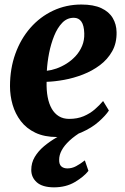

<svg xmlns="http://www.w3.org/2000/svg" viewBox="-20 -578 538 826"><path d="M448.5 -102.5Q435 -81.5 405 -54.8Q375 -28 330 -8.2Q285 11.5 226 11.5Q171 11.5 132.2 -7Q93.5 -25.5 69.5 -57Q45.5 -88.5 34.2 -127.5Q23 -166.5 23 -207.5Q23 -282.5 46 -346.5Q69 -410.5 110.5 -458Q152 -505.5 208.2 -532Q264.5 -558.5 330 -558.5Q382.5 -558.5 415.8 -543Q449 -527.5 465 -500.5Q481 -473.5 481.5 -440Q482.5 -393 462.8 -357.8Q443 -322.5 410 -297.8Q377 -273 337 -257.5Q297 -242 256 -234.5Q215 -227 180.5 -226Q179.5 -190 185 -160.8Q190.5 -131.5 202.5 -110.5Q214.5 -89.5 233.2 -78Q252 -66.5 277.5 -66.5Q312.5 -66.5 339.8 -78Q367 -89.5 387.8 -107.5Q408.5 -125.5 423.5 -143.5ZM297.5 -501.5Q268.5 -501.5 247.8 -480Q227 -458.5 213 -423.8Q199 -389 191.2 -349.5Q183.5 -310 181.5 -273.5Q200.5 -275.5 222.8 -283.2Q245 -291 266.5 -304.5Q288 -318 305.5 -337Q323 -356 333.2 -380.5Q343.5 -405 342.5 -434.5Q341.5 -469 330 -485.2Q318.5 -501.5 297.5 -501.5ZM211.5 228Q162 227.5 138.2 206.2Q114.5 185 114.5 153Q114.5 122.5 129.5 97.2Q144.5 72 169.2 51.2Q194 30.5 222.5 14Q251 -2.5 278 -15.5L301.5 -26L336 -14.5Q301.5 6 279 27Q256.5 48 245.5 68.5Q234.5 89 234.5 109Q234 129 243.8 137.8Q253.5 146.5 270 146.5Q289.5 146.5 307.2 137Q325 127.5 345 112L360.5 157Q341 182 302.5 205Q264 228 211.5 228Z"/></svg>

Font: Merriweather 48pt ExtraBold
Style: Italic
Weight: 800
Italic angle: -7.8°
Version: Version 2.101